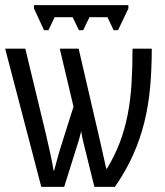

<svg xmlns="http://www.w3.org/2000/svg" viewBox="-22 -725 642 745"><path d="M476.1 -705.1V-691.9L436 -607.9H418.9L395 -658.2H325.2L300.8 -607.9H284.2L259.8 -658.2H189.9L166 -607.9H148.9L109.9 -691.9V-705.1ZM138.2 0 -2 -536.1H76.2L155.8 -206.1Q165.5 -164.6 173.8 -126.2Q182.1 -87.9 186 -63H188Q190.4 -71.8 194.1 -85.4Q197.8 -99.1 202.1 -115Q206.5 -130.9 211.4 -147.2Q216.3 -163.6 221.2 -178.2L263.2 -311L210 -536.1H283.2L350.1 -247.1Q354 -231 359.4 -207.5Q364.7 -184.1 370.4 -158.9Q376 -133.8 381.3 -110.4Q386.7 -86.9 390.1 -70.8H393.1Q423.8 -121.6 443.1 -172.9Q462.4 -224.1 473.4 -280.3Q484.4 -336.4 488.3 -399.4Q492.2 -462.4 492.2 -536.1H566.9Q566.9 -456.5 560.5 -386.2Q554.2 -315.9 538.1 -250.7Q522 -185.5 494.4 -123.8Q466.8 -62 423.8 0H344.2L303.2 -166Q299.8 -178.7 297.1 -192.4Q294.4 -206.1 293 -215.8Q290.5 -206.1 286.6 -190.9Q282.7 -175.8 278.8 -165L227.1 0Z"/></svg>

Font: Droid Sans Mono
Style: Regular
Weight: 400
Monospace: yes
Foundry: Ascender Corporation
Version: Version 1.00 build 112